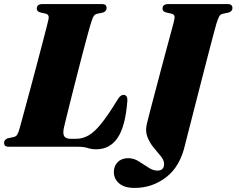

<svg xmlns="http://www.w3.org/2000/svg" viewBox="-28 -720 1160 942"><path d="M353 0H16Q2 0 -3 -5.2Q-8 -10.5 -8 -19Q-8 -35 10 -41.5L40.5 -48Q51 -51 55.8 -58.5Q60.5 -66 65.5 -80.5Q68 -89.5 76.8 -121.5Q85.5 -153.5 98.2 -200.2Q111 -247 125.5 -301.2Q140 -355.5 154.2 -409.2Q168.5 -463 180.5 -509.2Q192.5 -555.5 200.5 -586.5Q208.5 -617.5 210 -625.5Q215 -648.5 196 -653L167.5 -659.5Q152.5 -665 152.5 -677.5Q152.5 -700 180 -700H471.5Q485.5 -700 490.2 -694.8Q495 -689.5 495 -681Q495 -665 477.5 -658.5L446.5 -652Q431 -648 423.5 -622.5Q417.5 -606.5 405.8 -564Q394 -521.5 379 -464.2Q364 -407 348.5 -346Q333 -285 319.2 -230.5Q305.5 -176 296.5 -138.8Q287.5 -101.5 285.5 -93.5Q279 -62.5 287.8 -50.8Q296.5 -39 319 -39H345Q377.5 -39 406.8 -55.8Q436 -72.5 469.2 -114Q502.5 -155.5 547.5 -229Q562 -254.5 577.5 -254.5Q598 -254.5 597 -226.5Q587.5 -100.5 549.2 -44Q511 12.5 444 12.5Q421.5 12.5 402.5 6.2Q383.5 0 353 0ZM1034 -605Q1031.5 -596.5 1022.8 -564.2Q1014 -532 1001.5 -483.5Q989 -435 974.2 -378.2Q959.5 -321.5 944.8 -263.5Q930 -205.5 916.8 -154Q903.5 -102.5 894 -65Q884.5 -27.5 880.5 -12Q856.5 96 788 149Q719.5 202 632.5 202Q582 202 556.2 179.5Q530.5 157 530.5 124Q530.5 95 549.5 75.5Q568.5 56 601 56Q627.5 56 652.2 71.2Q677 86.5 699.8 101.8Q722.5 117 744 117Q777 117 777 84.5Q777 66 760.8 46.2Q744.5 26.5 725.2 3.2Q706 -20 694.8 -49.2Q683.5 -78.5 693.5 -116.5Q699 -139.5 710 -181.5Q721 -223.5 734.8 -275.5Q748.5 -327.5 762.8 -381.5Q777 -435.5 790 -483.2Q803 -531 812 -564.8Q821 -598.5 824 -609.5Q830 -632.5 828 -641Q826 -649.5 812.5 -653L784.5 -659.5Q769.5 -665 769.5 -677.5Q769.5 -700 797.5 -700H1088.5Q1102.5 -700 1107.5 -694.5Q1112.5 -689 1112.5 -681Q1112.5 -664.5 1094 -658.5L1063.5 -652Q1053 -649 1047.8 -640Q1042.5 -631 1034 -605Z"/></svg>

Font: Fraunces 72pt S000 Black
Style: Italic
Weight: 900
Italic angle: -16°
Version: Version 1.000; ttfautohint (v1.8.3)